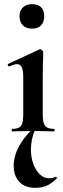

<svg xmlns="http://www.w3.org/2000/svg" viewBox="-20 -633 303 925"><path d="M39 -12Q70 -12 81 -26.5Q92 -41 92 -81V-260Q92 -294 85 -309Q78 -324 62 -324Q49 -324 25 -313H24Q20 -313 18 -318.5Q16 -324 19 -325L170 -395L173 -396Q178 -396 183 -391Q188 -386 188 -382V-360Q186 -320 186 -262V-81Q186 -41 197.5 -26.5Q209 -12 240 -12Q243 -12 243 -6Q243 0 240 0Q214 0 199 -1L139 -2L80 -1Q65 0 39 0Q36 0 36 -6Q36 -12 39 -12ZM74 -556Q74 -582 90.5 -597.5Q107 -613 135 -613Q163 -613 178 -598Q193 -583 193 -556Q193 -527 178 -511Q163 -495 135 -495Q106 -495 90 -511Q74 -527 74 -556ZM46 165Q46 76 140 -15L150 -10Q129 36 129 88Q129 125 140.5 156.5Q152 188 172 207Q192 226 215 226Q234 226 246 219H248Q251 219 253.5 222Q256 225 253 227Q229 251 205.5 261.5Q182 272 150 272Q101 272 73.5 243.5Q46 215 46 165Z"/></svg>

Font: Cormorant Garamond
Style: Bold
Weight: 700
Designer: Christian Thalmann (Catharsis Fonts)
Foundry: Catharsis Fonts
Version: Version 4.000